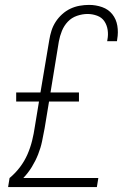

<svg xmlns="http://www.w3.org/2000/svg" viewBox="-20 -763 540 783"><path d="M13 0 19 -37Q43 -57 61.5 -81.5Q80 -106 92 -133.5Q104 -161 111 -189.5Q118 -218 122 -246L139 -349H46V-386H145L181 -600Q184 -619 190 -638Q196 -657 207 -674Q218 -691 233.5 -705Q249 -719 267 -727.5Q285 -736 304.5 -739.5Q324 -743 343 -743Q371 -743 396.5 -734Q422 -725 438 -705Q454 -685 458.5 -658Q463 -631 458 -603Q458 -601 457.5 -599Q457 -597 457 -595H417Q417 -596 417.5 -597.5Q418 -599 418 -601Q422 -621 419 -641Q416 -661 405.5 -676.5Q395 -692 376 -699Q357 -706 337 -706Q316 -706 294 -698.5Q272 -691 256.5 -674.5Q241 -658 232.5 -637Q224 -616 220 -594L186 -386H302V-349H180L162 -240Q157 -213 151.5 -186.5Q146 -160 135.5 -133.5Q125 -107 110 -82.5Q95 -58 75 -37H381L375 0Z"/></svg>

Font: Iosevka SS04 XLt Obl
Style: Regular
Weight: 200
Italic angle: -9°
Monospace: yes
Designer: Belleve Invis
Foundry: Belleve Invis
Version: Version 19.0.0; ttfautohint (v1.8.4)